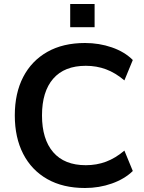

<svg xmlns="http://www.w3.org/2000/svg" viewBox="-20 -930 719 960"><path d="M405 10Q295 10 216.5 -34.5Q138 -79 96 -160.5Q54 -242 54 -353Q54 -464 96 -545Q138 -626 216.5 -670.5Q295 -715 405 -715Q476 -715 539.5 -693Q603 -671 644 -630L602 -528Q557 -566 510 -583.5Q463 -601 409 -601Q302 -601 246 -536.5Q190 -472 190 -353Q190 -234 246 -169Q302 -104 409 -104Q463 -104 510 -121.5Q557 -139 602 -177L644 -75Q603 -35 539.5 -12.5Q476 10 405 10ZM331 -794V-910H453V-794Z"/></svg>

Font: Nunito Sans 12pt ExtraLight
Style: Regular
Weight: 200
Designer: Vernon Adams
Foundry: Vernon Adams
Version: Version 3.101;gftools[0.9.27]